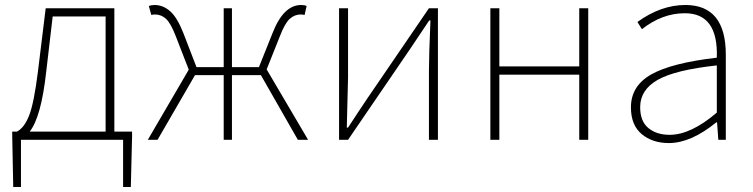

<svg xmlns="http://www.w3.org/2000/svg" viewBox="-20 -560 3017 769"><path d="M403 -33V-494H191L165 -272Q145 -91 99 -33ZM438 -33H509V-13L504 189H473V0H64V189H33L29 -13V-33H48Q77 -48 96.5 -97Q116 -146 132 -274L163 -527H438Z M1048 -282 1214 0H1173L1025 -259H909V0H876V-259H761L611 0H572L736 -281L684 -415Q664 -467 645 -484.5Q626 -502 601 -502Q593 -502 586 -500L576 -536Q586 -540 599 -540Q633 -540 661.5 -515Q690 -490 715 -426L767 -291H876V-527H909V-291H1017L1071 -426Q1115 -540 1186 -540Q1200 -540 1208 -536L1200 -500Q1193 -502 1184 -502Q1160 -502 1140.5 -484.5Q1121 -467 1101 -415Z M1338 0V-527H1374V-249Q1374 -226 1369 -49H1374Q1385 -66 1412 -107Q1439 -148 1450 -164L1698 -527H1734V0H1698V-277Q1698 -336 1704 -478H1699L1622 -363L1374 0Z M1944 0V-527H1980V-294H2300V-527H2336V0H2300V-261H1980V0Z M2659 13Q2593 13 2550 -23Q2507 -59 2507 -130Q2507 -216 2588.5 -262Q2670 -308 2851 -329Q2857 -507 2723 -507Q2632 -507 2551 -443L2533 -472Q2627 -540 2725 -540Q2887 -540 2887 -341V0H2857L2852 -70H2849Q2747 13 2659 13ZM2662 -20Q2747 -20 2851 -109V-298Q2684 -280 2614 -240Q2544 -200 2544 -131Q2544 -74 2577 -47Q2610 -20 2662 -20Z"/></svg>

Font: Noto Sans Korean Thin
Style: Regular
Weight: 250
Designer: Ryoko NISHIZUKA  (kana & ideographs); Paul D. Hunt (Latin, Greek & Cyrillic); Wenlong ZHANG  (bopomofo); Sandoll Communi
Foundry: Adobe Systems Incorporated
Version: Version 1.0001;PS 1;hotconv 1.0.78;makeotf.lib2.5.61930